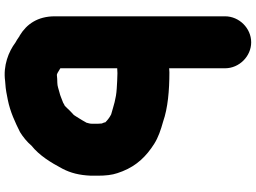

<svg xmlns="http://www.w3.org/2000/svg" viewBox="-157 -658 1098 824"><g transform="rotate(90 392.0 -246.0)"><path d="M510 -134V-133C510.7 -128.3 511 -123.3 511 -118V-91C511 -83.6 508.8 -76.3 507 -70V-69C498.7 -53.8 491.3 -41.6 482 -27C477.5 -19.9 473.4 -12.3 467 -8C459 -0.7 451.3 7 444 15L434 25C429.3 27 425 29.3 421 32C407.8 36.4 390.8 45 376 48C363.5 51.1 349.5 57 335 57C324.3 57 313 57.7 301 59C300.3 59 299.3 58.7 298 58C295.6 58 294.7 56 293 56L273 44V-200C279.7 -200 286.7 -200.3 294 -201C316.8 -201 337.2 -199.1 360 -198C405.6 -195.2 433.7 -184.4 471 -174C484.3 -167.3 495.3 -158.7 505 -149C505 -144.4 508.7 -137.2 510 -134ZM161.5 -775C101.1 -775 50 -723.5 50 -663V68C50 141.6 84 188.9 132 218C135.3 219.3 137.7 220.7 139 222C146.3 227.3 154.3 232.3 163 237C201.2 265.7 261.4 290.2 328 281C332 280.3 336 280 340 280C363.3 278.9 388 273.6 408.5 269.5C460.1 259.2 506.1 237.5 547 217C567 204.8 589.5 186.6 605 168C647.6 133.9 677.3 85.3 704 35C722.4 -0.4 731.9 -37.6 734 -87V-118C734 -148.7 731.1 -177.7 723 -201L715 -223C690.5 -284.3 650.3 -325.3 597 -359C569.2 -376.5 536.8 -387.3 502 -397C443.7 -417.4 368.2 -424 290 -424C283.3 -423.3 277.7 -423 273 -423V-663C273 -723.5 221.9 -775 161.5 -775Z"/></g></svg>

Font: Smoothie
Style: Blk
Weight: 900
Foundry: Cannot Into Space Fonts
Version: Version 0.8